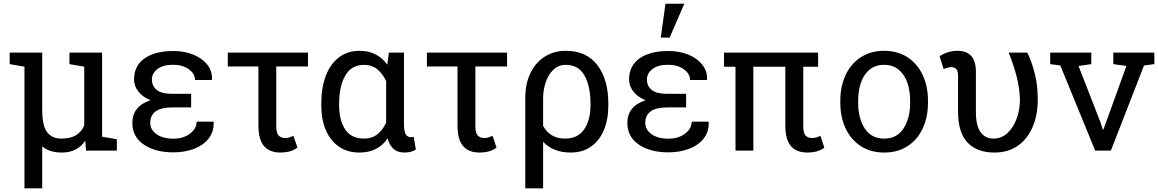

<svg xmlns="http://www.w3.org/2000/svg" viewBox="-20 -812 6243 1035"><path d="M111.8 203.1V-452.6L32.2 -466.3V-528.3H207.5V-224.6Q207.5 -132.3 234.4 -98.6Q261.2 -64.9 311 -64.9Q359.4 -64.9 389.2 -82.8Q418.9 -100.6 434.1 -135.3V-452.6L354.5 -466.3V-528.3H530.3V-75.2L609.9 -61.5V0H443.8L439.5 -53.2Q396 10.3 314.9 10.3Q245.6 10.3 207.5 -22.9V203.1Z M914.6 9.3Q815.9 9.3 754.6 -33Q693.4 -75.2 693.4 -148.9Q693.4 -239.7 791.5 -271.5Q749.5 -288.6 726.1 -318.4Q702.6 -348.1 702.6 -383.8Q702.6 -457.5 759.3 -497.3Q815.9 -537.1 914.6 -537.1Q974.1 -537.1 1022 -517.6Q1069.8 -498 1097.2 -463.6Q1124.5 -429.2 1123 -383.8L1122.1 -380.9H1031.2Q1031.2 -415 997.3 -439Q963.4 -462.9 914.6 -462.9Q857.9 -462.9 828.4 -439.7Q798.8 -416.5 798.8 -383.8Q798.8 -347.7 825.2 -326.9Q851.6 -306.2 907.7 -306.2H1010.3V-232.9H907.7Q790 -232.9 790 -148.9Q790 -113.3 823.5 -88.9Q856.9 -64.5 914.6 -64.5Q969.2 -64.5 1004.6 -91.8Q1040 -119.1 1040 -156.2H1130.9L1131.8 -153.3Q1133.3 -100.6 1104 -64.2Q1074.7 -27.8 1024.7 -9.3Q974.6 9.3 914.6 9.3Z M1491.7 10.3Q1433.6 10.3 1403.3 -24.4Q1373 -59.1 1373 -136.2V-453.6H1208V-528.3H1640.1V-453.6H1469.2V-130.9Q1469.2 -95.2 1482.2 -81.5Q1495.1 -67.9 1517.1 -67.9Q1528.8 -67.9 1540.5 -71.5Q1552.2 -75.2 1561.5 -80.6L1583.5 -16.1Q1561 -0.5 1539.3 4.9Q1517.6 10.3 1491.7 10.3Z M1917.5 10.3Q1853 10.3 1806.9 -21.7Q1760.7 -53.7 1736.3 -110.8Q1711.9 -168 1711.9 -244.1V-254.4Q1711.9 -339.4 1736.3 -403.3Q1760.7 -467.3 1807.1 -502.7Q1853.5 -538.1 1918.5 -538.1Q1967.3 -538.1 2004.6 -518.8Q2042 -499.5 2067.9 -463.4L2076.2 -528.3H2157.7V-144.5Q2157.7 -103.5 2167.5 -87.9Q2177.2 -72.3 2194.8 -72.3Q2204.1 -72.3 2210 -75.2L2221.7 -6.3Q2207 3.4 2192.4 6.8Q2177.7 10.3 2159.7 10.3Q2125 10.3 2102.5 -8.1Q2080.1 -26.4 2069.8 -66.4Q2017.6 10.3 1917.5 10.3ZM1941.9 -64.9Q1984.4 -64.9 2013.4 -87.4Q2042.5 -109.9 2061.5 -150.9V-375.5Q2042 -416 2012.9 -439.2Q1983.9 -462.4 1942.9 -462.4Q1874 -462.4 1841.1 -404.3Q1808.1 -346.2 1808.1 -254.4V-244.1Q1808.1 -163.6 1840.8 -114.3Q1873.5 -64.9 1941.9 -64.9Z M2564.9 10.3Q2506.8 10.3 2476.6 -24.4Q2446.3 -59.1 2446.3 -136.2V-453.6H2281.2V-528.3H2713.4V-453.6H2542.5V-130.9Q2542.5 -95.2 2555.4 -81.5Q2568.4 -67.9 2590.3 -67.9Q2602.1 -67.9 2613.8 -71.5Q2625.5 -75.2 2634.8 -80.6L2656.7 -16.1Q2634.3 -0.5 2612.5 4.9Q2590.8 10.3 2564.9 10.3Z M2811.5 203.1V-281.7Q2811.5 -362.3 2840.1 -419.7Q2868.7 -477.1 2918.2 -507.6Q2967.8 -538.1 3030.3 -538.1Q3141.6 -538.1 3200.4 -460.7Q3259.3 -383.3 3259.3 -254.4V-244.1Q3259.3 -167.5 3235.1 -110.4Q3210.9 -53.2 3165.5 -21.5Q3120.1 10.3 3056.2 10.3Q2962.4 10.3 2907.7 -47.4V203.1ZM3026.4 -64.9Q3094.7 -64.9 3128.9 -114.7Q3163.1 -164.6 3163.1 -244.1V-254.4Q3163.1 -346.7 3130.9 -404.5Q3098.6 -462.4 3030.3 -462.4Q2990.2 -462.4 2962.9 -436Q2935.5 -409.7 2921.6 -368.2Q2907.7 -326.7 2907.7 -281.2V-133.3Q2925.8 -100.6 2954.8 -82.8Q2983.9 -64.9 3026.4 -64.9Z M3583 9.3Q3484.4 9.3 3423.1 -33Q3361.8 -75.2 3361.8 -148.9Q3361.8 -239.7 3460 -271.5Q3418 -288.6 3394.5 -318.4Q3371.1 -348.1 3371.1 -383.8Q3371.1 -457.5 3427.7 -497.3Q3484.4 -537.1 3583 -537.1Q3642.6 -537.1 3690.4 -517.6Q3738.3 -498 3765.6 -463.6Q3793 -429.2 3791.5 -383.8L3790.5 -380.9H3699.7Q3699.7 -415 3665.8 -439Q3631.8 -462.9 3583 -462.9Q3526.4 -462.9 3496.8 -439.7Q3467.3 -416.5 3467.3 -383.8Q3467.3 -347.7 3493.7 -326.9Q3520 -306.2 3576.2 -306.2H3678.7V-232.9H3576.2Q3458.5 -232.9 3458.5 -148.9Q3458.5 -113.3 3491.9 -88.9Q3525.4 -64.5 3583 -64.5Q3637.7 -64.5 3673.1 -91.8Q3708.5 -119.1 3708.5 -156.2H3799.3L3800.3 -153.3Q3801.8 -100.6 3772.5 -64.2Q3743.2 -27.8 3693.1 -9.3Q3643.1 9.3 3583 9.3ZM3542 -609.4 3567.4 -792H3668.9L3589.8 -609.4Z M4332 10.3Q4273.9 10.3 4243.7 -24.4Q4213.4 -59.1 4213.4 -136.2V-452.1H4041V0H3944.8V-452.1H3882.8V-528.3H4390.1V-452.1H4310.1V-130.9Q4310.1 -94.7 4322.8 -81.3Q4335.4 -67.9 4357.4 -67.9Q4382.3 -67.9 4402.3 -80.6L4423.8 -15.6Q4401.4 -0.5 4379.9 4.9Q4358.4 10.3 4332 10.3Z M4746.6 10.3Q4673.3 10.3 4620.4 -24.2Q4567.4 -58.6 4538.6 -119.4Q4509.8 -180.2 4509.8 -258.3V-269Q4509.8 -347.2 4538.6 -408Q4567.4 -468.8 4620.4 -503.4Q4673.3 -538.1 4745.6 -538.1Q4818.8 -538.1 4871.8 -503.4Q4924.8 -468.8 4953.6 -408.2Q4982.4 -347.7 4982.4 -269V-258.3Q4982.4 -179.7 4953.6 -118.9Q4924.8 -58.1 4872.1 -23.9Q4819.3 10.3 4746.6 10.3ZM4746.6 -64.9Q4814.9 -64.9 4850.6 -119.6Q4886.2 -174.3 4886.2 -258.3V-269Q4886.2 -324.7 4870.4 -368.4Q4854.5 -412.1 4823.2 -437.3Q4792 -462.4 4745.6 -462.4Q4699.7 -462.4 4668.5 -437.3Q4637.2 -412.1 4621.6 -368.4Q4606 -324.7 4606 -269V-258.3Q4606 -174.3 4641.4 -119.6Q4676.8 -64.9 4746.6 -64.9Z M5340.3 10.3Q5246.6 10.3 5195.6 -43.7Q5144.5 -97.7 5144.5 -209.5V-400.9Q5144.5 -429.2 5134.8 -439.7Q5125 -450.2 5107.9 -450.2Q5098.1 -450.2 5085.7 -446.5Q5073.2 -442.9 5066.9 -439.9L5044.9 -508.8Q5088.9 -538.1 5142.1 -538.1Q5189.9 -538.1 5215.3 -510.7Q5240.7 -483.4 5240.7 -423.3V-208.5Q5240.7 -133.8 5266.1 -99.4Q5291.5 -64.9 5335.4 -64.9Q5378.9 -64.9 5410.9 -94.7Q5442.9 -124.5 5460.4 -172.4Q5478 -220.2 5478 -274.9Q5476.6 -336.4 5460.4 -399.2Q5444.3 -461.9 5417.5 -528.3H5518.1Q5543 -476.6 5558.6 -413.6Q5574.2 -350.6 5574.2 -274.9Q5574.2 -194.3 5547.4 -129.6Q5520.5 -64.9 5468.3 -27.3Q5416 10.3 5340.3 10.3Z M5883.8 0 5695.8 -459 5641.1 -466.3V-528.3H5862.8V-466.3L5793.9 -456.5L5911.1 -155.8L5924.8 -113.3H5927.7L5943.4 -155.8L6052.2 -456.5L5981.4 -466.3V-528.3H6202.6V-466.3L6147 -459L5968.3 0Z"/></svg>

Font: Roboto Slab
Style: Regular
Weight: 400
Designer: Google
Version: Version 2.000; ttfautohint (v1.8.1.43-b0c9)